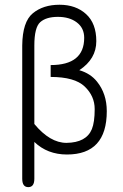

<svg xmlns="http://www.w3.org/2000/svg" viewBox="-20 -641 515 805"><path d="M124 -45.9V108.4Q124 143.6 98.6 143.6Q73.2 143.6 73.2 108.4V-450.2Q74.2 -549.8 117.7 -585.4Q161.1 -621.1 229.5 -621.1Q297.9 -621.1 340.8 -582Q383.8 -543 383.8 -468.3Q383.8 -393.6 312.5 -346.7Q359.4 -333 386.7 -298.8Q427.7 -248 427.7 -174.8Q427.7 6.8 260.7 6.8Q178.7 6.8 124 -45.9ZM124 -450.2V-121.1Q189.5 -42 258.8 -42Q341.8 -43 365.2 -99.6Q377 -128.9 377 -183.6Q377 -238.3 335 -278.3Q293 -318.4 192.4 -318.4V-368.2Q333 -368.2 333 -482.4Q333 -523.4 302.2 -546.9Q271.5 -570.3 222.7 -570.3Q173.8 -570.3 148.9 -548.3Q124 -526.4 124 -450.2Z"/></svg>

Font: Jura
Style: Book
Weight: 400
Version: Version 2.5